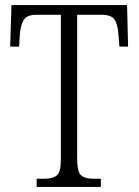

<svg xmlns="http://www.w3.org/2000/svg" viewBox="-20 -734 544 754"><path d="M124 0V-32H153Q187 -32 203 -45Q219 -58 219 -108V-676H124Q86 -676 73.5 -656Q61 -636 58 -599L55 -551H20L25 -714H479L483 -551H449L445 -599Q443 -636 430.5 -656Q418 -676 379 -676H283V-111Q283 -59 298.5 -45.5Q314 -32 348 -32H376V0Z"/></svg>

Font: Noto Serif Condensed Light
Style: Regular
Weight: 300
Width: 3
Designer: Monotype Design Team
Foundry: Monotype Imaging Inc.
Version: Version 2.013